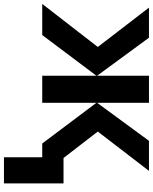

<svg xmlns="http://www.w3.org/2000/svg" viewBox="80 -666 782 982"><g transform="rotate(90 471.0 -175.0)"><path d="M367.2 -545.9H505.9V-280.8L700.2 -545.9H854L652.8 -284.2L788.1 -108.9H918V195.8H784.2V0H713.9L505.9 -276.9V0H367.2V-276.9L159.2 0H0L220.2 -284.2L19 -545.9H172.9L367.2 -280.8Z"/></g></svg>

Font: NotoSans-Bold
Style: Bold
Weight: 700
Designer: Monotype Design team
Foundry: Monotype Imaging Inc.
Version: Version 1.04